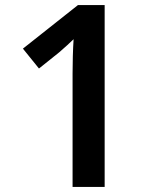

<svg xmlns="http://www.w3.org/2000/svg" viewBox="-20 -734 612 754"><path d="M391 0H265V-445Q265 -477 266 -513Q267 -549 269 -580Q259 -570 244 -556.5Q229 -543 213 -529L133 -465L70 -543L286 -714H391Z"/></svg>

Font: Noto Sans Bassa Vah SemiBold
Style: Regular
Weight: 600
Designer: Monotype Design Team
Foundry: Monotype Imaging Inc.
Version: Version 2.002; ttfautohint (v1.8.4.7-5d5b)